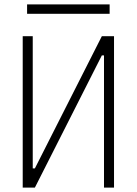

<svg xmlns="http://www.w3.org/2000/svg" viewBox="-20 -859 626 879"><path d="M84 0V-693.4H129.9V-87.9H139.6L446.3 -693.4H502V0H456.1V-605.5H446.3L139.6 0ZM104 -795.9V-838.9H481.9V-795.9Z"/></svg>

Font: Cascadia Code ExtraLight
Style: Regular
Weight: 200
Monospace: yes
Designer: Aaron Bell
Foundry: Saja Typeworks
Version: Version 2407.024; ttfautohint (v1.8.4)